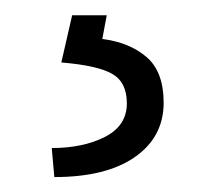

<svg xmlns="http://www.w3.org/2000/svg" viewBox="-20 -20 283 252"><path d="M120.1 0 114.3 31.2Q149.9 35.6 172.4 54.9Q194.8 74.2 194.8 114.7Q194.8 159.7 157.2 186Q119.6 212.4 51.3 212.4L47.9 174.3Q88.9 174.3 117.7 159.7Q146.5 145 146.5 115.7Q146.5 87.9 127.2 76.9Q107.9 65.9 60.5 62L74.7 0Z"/></svg>

Font: Franko
Style: Light
Weight: 300
Designer: Google
Version: Version 1.200310; 2013